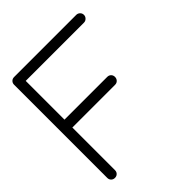

<svg xmlns="http://www.w3.org/2000/svg" viewBox="-213 -916 1051 1051"><g transform="rotate(-45 312.5 -390.5)"><path d="M69 0Q56 0 47.5 -8.5Q39 -17 39 -30V-751Q39 -764 47.5 -772.5Q56 -781 69 -781H550Q562 -781 571 -772.5Q580 -764 580 -751Q580 -739 571 -730Q562 -721 550 -721H99V-421H430Q443 -421 451.5 -412.5Q460 -404 460 -391Q460 -378 451.5 -369Q443 -360 430 -360H99V-30Q99 -17 90.5 -8.5Q82 0 69 0Z"/></g></svg>

Font: ComfortaaLight
Style: Regular
Weight: 300
Designer: Johan Aakerlund
Foundry: Johan Aakerlund
Version: Version 3.104; ttfautohint (v1.8.1.43-b0c9)